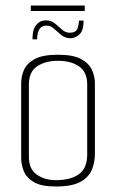

<svg xmlns="http://www.w3.org/2000/svg" viewBox="-20 -674 422 698"><path d="M183 4Q130 4 103 -12Q76 -28 66.5 -52Q57 -76 57 -99V-372Q57 -396 67 -419.5Q77 -443 105.5 -459Q134 -475 191 -475Q247 -475 275.5 -459Q304 -443 314.5 -419.5Q325 -396 325 -372V-114Q325 -84 314 -57Q303 -30 272.5 -13Q242 4 183 4ZM183 -19Q236 -19 266.5 -40.5Q297 -62 297 -112V-367Q297 -412 267.5 -432.5Q238 -453 191 -453Q145 -453 115 -433Q85 -413 85 -367V-104Q85 -59 114 -39Q143 -19 183 -19ZM98 -531Q98 -568 112 -584Q126 -600 146 -600Q166 -600 179.5 -589Q193 -578 205.5 -566.5Q218 -555 233 -555Q256 -555 261.5 -570Q267 -585 267 -599H284Q284 -563 269 -549Q254 -535 236 -535Q217 -535 202.5 -547Q188 -559 176 -570Q164 -581 149 -581Q131 -581 123 -567.5Q115 -554 115 -531ZM92 -634V-654H288V-634Z"/></svg>

Font: Smooch Sans Thin ExtraLight
Style: Regular
Weight: 250
Version: Version 1.010